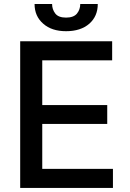

<svg xmlns="http://www.w3.org/2000/svg" viewBox="-20 -932 643 952"><path d="M80.1 0Q80.1 -181.6 80.1 -727.5Q194.3 -727.5 536.1 -727.5Q536.1 -704.1 536.1 -632.8Q449.2 -632.8 189.5 -632.8Q189.5 -577.1 189.5 -411.1Q270.5 -411.1 511.7 -411.1Q511.7 -387.7 511.7 -317.4Q431.6 -317.4 189.5 -317.4Q189.5 -261.7 189.5 -94.7Q277.3 -94.7 540 -94.7Q540 -71.3 540 0Q424.8 0 80.1 0ZM377.9 -912.1Q399.4 -912.1 464.8 -912.1Q464.8 -851.6 422.9 -814.5Q379.9 -777.3 307.6 -777.3Q236.3 -777.3 194.3 -814.5Q151.4 -851.6 151.4 -912.1Q180.7 -912.1 238.3 -912.1Q238.3 -885.7 253.9 -865.2Q269.5 -844.7 307.6 -844.7Q344.7 -844.7 361.3 -864.3Q377.9 -884.8 377.9 -912.1Z"/></svg>

Font: DeepSea
Style: Medium
Weight: 500
Designer: Stem
Version: Version 3.019;git-0a5106e0b